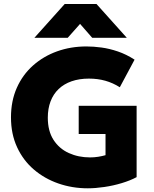

<svg xmlns="http://www.w3.org/2000/svg" viewBox="-20 -954 792 988"><path d="M432 15Q351.5 15 280 -10Q208.5 -35 153.8 -82Q99 -129 67.8 -196.8Q36.5 -264.5 36.5 -350Q36.5 -434.5 66.5 -502Q96.5 -569.5 150 -617Q203.5 -664.5 273.8 -689.8Q344 -715 424.5 -715Q461 -715 502 -709.5Q543 -704 586.5 -689.2Q630 -674.5 672.5 -647L596.5 -505Q561 -527.5 522 -538.5Q483 -549.5 437.5 -549.5Q388 -549.5 348.5 -535.8Q309 -522 281.8 -496Q254.5 -470 240.2 -432.5Q226 -395 226 -348.5Q226 -280 255.2 -234.5Q284.5 -189 334 -166.5Q383.5 -144 443.5 -144Q464.5 -144 485 -147.2Q505.5 -150.5 523 -155.5V-264.5H385V-409.5H683V-42.5Q650.5 -25 606.8 -11.8Q563 1.5 517 8.2Q471 15 432 15ZM157 -759.5 313 -933.5H476.5L632.5 -759.5H454.5L392 -831L328.5 -759.5Z"/></svg>

Font: Geologica ExtraBold
Style: Regular
Weight: 800
Designer: Sindre Bremnes, Frode Helland
Foundry: Monokrom Skriftforlag AS
Version: Version 1.010;gftools[0.9.28]